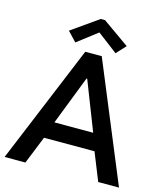

<svg xmlns="http://www.w3.org/2000/svg" viewBox="-133 -1028 967 1128"><g transform="rotate(15 350.5 -464.5)"><path d="M300.3 -719.7H400.4L698.2 0H571.8L503.9 -168.9H196.8L128.9 0H2.4ZM175.3 -814.5 338.4 -929.2H364.3L526.9 -814.5L474.1 -757.3L352.5 -849.6H349.6L229.5 -757.3ZM468.3 -272 352.1 -569.8H348.1L232.4 -272Z"/></g></svg>

Font: Reddit Sans SemiBold
Style: Regular
Weight: 600
Designer: Stephen Hutchings
Foundry: Reddit
Version: Version 1.013